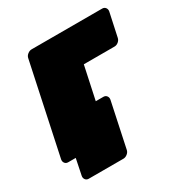

<svg xmlns="http://www.w3.org/2000/svg" viewBox="-154 -635 819 860"><g transform="rotate(-30 255.5 -205.0)"><path d="M17 0Q6 0 0 -8Q-6 -16 -4 -27L95 -493Q97 -504 107 -512Q117 -520 128 -520H493Q504 -520 510 -512Q516 -504 514 -493L488 -372Q486 -361 476.5 -353Q467 -345 456 -345H297L229 -27Q227 -16 217 -8Q207 0 196 0ZM60 110Q49 110 43 102Q37 94 39 83L56 0H32L28 -175H300Q311 -175 317 -167Q323 -159 321 -148L272 83Q270 94 260 102Q250 110 239 110Z"/></g></svg>

Font: Rubik Black
Style: Italic
Weight: 900
Italic angle: -12°
Designer: Hubert and Fischer
Foundry: Hubert and Fischer
Version: Version 2.300;gftools[0.9.30]